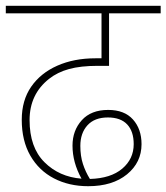

<svg xmlns="http://www.w3.org/2000/svg" viewBox="-20 -642 574 662"><path d="M284 0Q218 0 166 -27Q114 -54 84.5 -105.5Q55 -157 55 -229Q55 -296 87.5 -343Q120 -390 177.5 -415.5Q235 -441 309 -441H330V-596H0V-622H534V-596H356V-415H317Q258 -415 218 -404Q178 -393 149 -370Q82 -317 82 -228Q82 -134 133 -83Q184 -32 261 -26Q230 -82 230 -140Q230 -192 262 -227.5Q294 -263 353 -263Q409 -263 438.5 -230Q468 -197 468 -145Q468 -82 418 -41Q368 0 284 0ZM257 -139Q257 -104 266 -76.5Q275 -49 290 -25Q362 -27 401.5 -60.5Q441 -94 441 -145Q441 -189 418.5 -213Q396 -237 352 -237Q306 -237 281.5 -210Q257 -183 257 -139Z"/></svg>

Font: Noto Sans Devanagari Thin
Style: Regular
Weight: 100
Designer: Jelle Bosma - Monotype Design Team
Foundry: Monotype Imaging Inc.
Version: Version 2.004; ttfautohint (v1.8.4.7-5d5b)